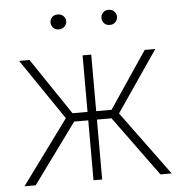

<svg xmlns="http://www.w3.org/2000/svg" viewBox="-51 -759 770 809"><g transform="rotate(-5 333.5 -355.0)"><path d="M230.5 -253.4 43.5 -528.3H87.4L248.5 -289.1H329.1L326.7 -253.4ZM254.4 -256.3 67.4 0H20L231.4 -288.1ZM348.6 -528.3V0H312V-528.3ZM619.6 -528.3 431.6 -253.4H336.4L333 -289.1H413.6L574.7 -528.3ZM595.2 0 408.2 -256.3 431.2 -288.1 642.6 0ZM189.5 -678.2Q189.5 -690.9 198.2 -700Q207 -709 222.2 -709Q236.8 -709 246.3 -700Q255.9 -690.9 255.9 -678.2Q255.9 -665 246.3 -655.5Q236.8 -646 222.2 -646Q207 -646 198.2 -655.5Q189.5 -665 189.5 -678.2ZM404.8 -678.2Q404.8 -690.9 413.8 -700.4Q422.9 -710 437.5 -710Q452.1 -710 461.4 -700.4Q470.7 -690.9 470.7 -678.2Q470.7 -664.6 461.4 -655.3Q452.1 -646 437.5 -646Q422.9 -646 413.8 -655.3Q404.8 -664.6 404.8 -678.2Z"/></g></svg>

Font: Roboto Condensed ExtraLight
Style: Regular
Weight: 250
Designer: Christian Robertson
Foundry: Google
Version: Version 3.008; 2023